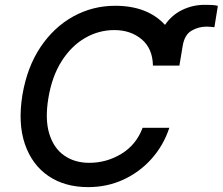

<svg xmlns="http://www.w3.org/2000/svg" viewBox="-20 -761 917 791"><path d="M719.1 -490.8H610.1Q608.7 -561.4 563.4 -599.3Q518.1 -637.1 451 -637.1Q386.7 -637.1 330.3 -604.4Q273.8 -571.7 234 -509.2Q194.2 -446.7 179.3 -356.9Q164.8 -269.9 182.9 -210.4Q201 -150.9 244.1 -120.6Q287.3 -90.2 347.7 -90.2Q419.4 -90.2 480.5 -127.5Q541.5 -164.8 567.5 -234.4H677.6Q653.8 -162.3 604.8 -107.2Q555.8 -52.2 488.6 -21.1Q421.5 9.9 343 9.9Q247.2 9.9 179.5 -36Q111.9 -82 82.6 -167.3Q53.3 -252.5 72.4 -370.4Q92 -485.4 147.2 -567.5Q202.4 -649.5 282.1 -693.4Q361.9 -737.2 454.5 -737.2Q587.4 -737.2 659.8 -658.4Q687.1 -698.9 730.6 -720Q774.1 -741.1 822.8 -741.1Q837.4 -741.1 851.6 -740.6Q865.8 -740.1 877.5 -736.9L863.3 -648.8Q857.2 -649.5 848.2 -650.4Q839.1 -651.3 831 -651.3Q797.6 -651.3 768.8 -634.4Q740.1 -617.5 732.6 -571.7Z"/></svg>

Font: Inter UI Medium
Style: Italic
Weight: 500
Italic angle: 9.39999°
Designer: Rasmus Andersson
Foundry: rsms
Version: 3.2;8d6f07862